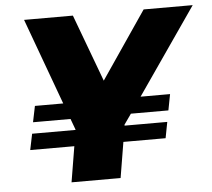

<svg xmlns="http://www.w3.org/2000/svg" viewBox="-51 -756 896 811"><g transform="rotate(-5 397.5 -350.5)"><path d="M795 -701 542 -335H667L654 -267H495L464 -223V-219H645L632 -151H453L428 0H220L245 -151H58L72 -219H256V-221L239 -267H80L94 -335H214L80 -701H287L393 -416L587 -701Z"/></g></svg>

Font: TypoPRO Montserrat Alternates
Style: Italic
Weight: 800
Italic angle: -11.3°
Designer: Julieta Ulanovsky
Foundry: Julieta Ulanovsky
Version: Version 6.001